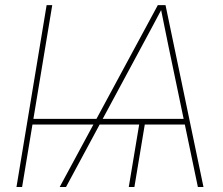

<svg xmlns="http://www.w3.org/2000/svg" viewBox="-20 -748 892 768"><path d="M189 -727.5 68.4 0H45.9L166.5 -727.5ZM561 -261.2 517.6 0H495.1L538.6 -261.2ZM218.8 0 611.3 -727.5H642.1L793.9 0H771.5L653.8 -563.5Q646 -602.5 637.9 -641.6Q629.9 -680.7 622.1 -719.7H630.9Q609.9 -680.7 589.4 -641.6Q568.8 -602.5 547.4 -563.5L244.1 0ZM97.7 -250 101.6 -272.5H731.4L728 -250Z"/></svg>

Font: Inter 28pt Thin
Style: Italic
Weight: 250
Italic angle: -9.3988°
Designer: Rasmus Andersson
Foundry: rsms
Version: Version 4.001;git-66647c0bb